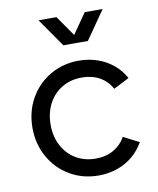

<svg xmlns="http://www.w3.org/2000/svg" viewBox="-84 -796 722 875"><g transform="rotate(-10 277.5 -358.0)"><path d="M42 -252Q42 -327.1 76.2 -387.7Q110.4 -448.2 169.9 -482.9Q229.5 -517.6 302.7 -517.6Q348.6 -517.6 389.2 -503.4Q429.7 -489.3 460.9 -463.4Q492.2 -437.5 512.7 -400.4L440.4 -363.3Q419.9 -400.4 384.8 -419.9Q349.6 -439.5 302.7 -439.5Q251 -439.5 210.9 -415.5Q170.9 -391.6 148.4 -349.1Q126 -306.6 126 -252Q126 -197.3 148.4 -154.8Q170.9 -112.3 210.9 -88.4Q251 -64.5 302.7 -64.5Q349.6 -64.5 384.8 -84.5Q419.9 -104.5 440.4 -140.6L512.7 -103.5Q492.2 -67.4 460.9 -41Q429.7 -14.6 389.2 -0.5Q348.6 13.7 302.7 13.7Q229.5 13.7 169.9 -21Q110.4 -55.7 76.2 -116.7Q42 -177.7 42 -252ZM246.1 -598.6H329.1L237.3 -730.5H154.3ZM276.4 -598.6H359.4L451.2 -730.5H368.2Z"/></g></svg>

Font: Wanted Sans Std Variable
Style: Regular
Weight: 400
Designer: Original Design by Kil Hyung-jin and Kang Hanbin, Wanted Lab, Inc;
Foundry: Wanted Lab, Inc.
Version: Version 1.003;Glyphs 3.2 (3227)